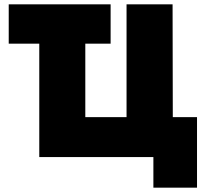

<svg xmlns="http://www.w3.org/2000/svg" viewBox="-20 -720 923 880"><path d="M20 -520H160V0H683V140H883V-183H772L771 -700H560V-183H371V-520H487V-700H20Z"/></svg>

Font: Finlandica Black
Style: Regular
Weight: 900
Designer: Niklas Ekholm, Juho Hiilivirta, Jaakko Suomalainen
Foundry: Helsinki Type Studio
Version: Version 2.000;Glyphs 3.2 (3202)